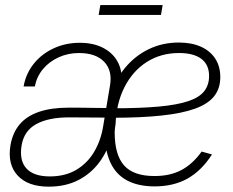

<svg xmlns="http://www.w3.org/2000/svg" viewBox="-20 -712 901 743"><path d="M168.5 10.3Q87.9 10.3 48.1 -33Q8.3 -76.2 20.5 -149.9Q28.8 -198.2 55.9 -230.5Q83 -262.7 130.6 -279.1Q178.2 -295.4 246.1 -295.4Q272.9 -295.4 298.3 -295.2Q323.7 -294.9 350.8 -294.4Q377.9 -293.9 408.2 -293.9L403.8 -256.8Q366.2 -256.8 325.7 -257.3Q285.2 -257.8 248 -257.8Q167.5 -257.8 120.1 -231.7Q72.8 -205.6 63.5 -148.9Q54.2 -90.8 82.3 -60.1Q110.4 -29.3 172.9 -29.3Q232.4 -29.3 275.4 -54.9Q318.4 -80.6 344.2 -124.3Q370.1 -168 378.9 -221.7L405.8 -381.8Q415.5 -439 383.1 -472.9Q350.6 -506.8 285.6 -506.8Q243.2 -506.8 206.8 -490.2Q170.4 -473.6 146.2 -444.6Q122.1 -415.5 114.7 -377.4H71.3Q80.1 -427.2 110.6 -465.3Q141.1 -503.4 187.5 -524.9Q233.9 -546.4 288.6 -546.4Q343.8 -546.4 382.3 -525.1Q420.9 -503.9 438.5 -466.6Q456.1 -429.2 447.8 -380.9L415 -187L412.1 -185.5Q397.9 -129.4 365.2 -85Q332.5 -40.5 283.2 -15.1Q233.9 10.3 168.5 10.3ZM578.6 9.3Q514.6 9.3 471.4 -13.9Q428.2 -37.1 406.7 -84.2Q385.3 -131.3 385.3 -203.6Q385.3 -279.3 406 -342.3Q426.8 -405.3 465.1 -450.9Q503.4 -496.6 556.2 -522Q608.9 -547.4 671.9 -547.4Q721.7 -547.4 757.6 -531.2Q793.5 -515.1 813 -485.1Q832.5 -455.1 832.5 -413.6Q832.5 -370.1 809.1 -340.1Q785.6 -310.1 735.4 -291.7Q685.1 -273.4 605.7 -264.9Q526.4 -256.3 415 -256.3L417.5 -293Q523.4 -293 594.7 -299.6Q666 -306.2 708.7 -320.6Q751.5 -335 770.3 -359.1Q789.1 -383.3 789.1 -418Q789.1 -461.9 759 -484.4Q729 -506.8 672.9 -506.8Q602.5 -506.8 548.1 -472.2Q493.7 -437.5 461.9 -375.2Q430.2 -313 427.2 -231Q426.3 -225.6 425.5 -220Q424.8 -214.4 424.3 -209.2Q423.8 -204.1 423.8 -199.7Q423.8 -112.8 460.2 -71.8Q496.6 -30.8 577.6 -30.8Q638.7 -30.8 682.1 -54Q725.6 -77.1 760.3 -125.5L800.3 -114.3Q760.3 -51.8 706.1 -21.2Q651.9 9.3 578.6 9.3ZM609.4 -692.4 603 -654.3H361.8L368.2 -692.4Z"/></svg>

Font: Inter 28pt ExtraLight
Style: Italic
Weight: 250
Italic angle: -9.3988°
Designer: Rasmus Andersson
Foundry: rsms
Version: Version 4.001;git-66647c0bb